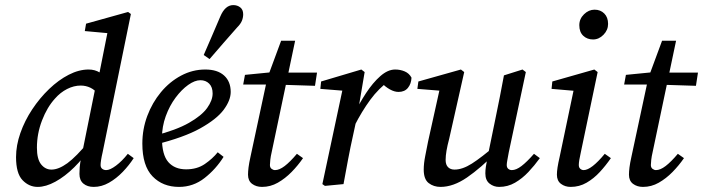

<svg xmlns="http://www.w3.org/2000/svg" viewBox="-20 -723 2761 754"><path d="M128 11Q94 11 68.5 -15.5Q43 -42 43 -106Q43 -152 60 -200.5Q77 -249 106.5 -293.5Q136 -338 173 -373.5Q210 -409 250 -429.5Q290 -450 328 -450Q353 -450 372 -438Q391 -426 414 -398L370 -349Q353 -370 335 -378.5Q317 -387 297 -387Q270 -387 243.5 -373.5Q217 -360 196 -336Q165 -302 145 -250Q125 -198 125 -143Q125 -98 141.5 -77.5Q158 -57 182 -57Q210 -57 244.5 -82Q279 -107 331 -170L338 -148Q308 -102 271.5 -66Q235 -30 197.5 -9.5Q160 11 128 11ZM383 -125Q379 -108 377 -95Q375 -82 375 -75Q375 -65 381.5 -60Q388 -55 397 -55Q412 -55 435.5 -72.5Q459 -90 482 -119L505 -102Q487 -74 462 -48Q437 -22 408 -5.5Q379 11 348 11Q323 11 307.5 -2Q292 -15 292 -40Q292 -51 293 -66.5Q294 -82 300 -109L357 -391L367 -419L406 -615L423 -591L313 -601L318 -630L483 -676L494 -668Z M683 11Q619 11 579 -30.5Q539 -72 539 -159Q539 -216 558.5 -268Q578 -320 612 -361Q646 -402 691 -426Q736 -450 786 -450Q834 -450 860 -426.5Q886 -403 886 -362Q886 -329 858.5 -292Q831 -255 766.5 -219Q702 -183 589 -155L586 -190Q672 -212 722 -240.5Q772 -269 793.5 -299Q815 -329 815 -356Q815 -381 801.5 -394.5Q788 -408 767 -408Q745 -408 719 -389.5Q693 -371 669.5 -339.5Q646 -308 631 -267Q616 -226 616 -181Q616 -115 641 -86.5Q666 -58 711 -58Q754 -58 784.5 -79Q815 -100 835 -125L858 -107Q828 -59 783.5 -24Q739 11 683 11ZM780 -507Q796 -544 812.5 -582Q829 -620 845 -658Q864 -703 896 -703Q912 -703 923.5 -694Q935 -685 935 -667Q935 -654 930 -641.5Q925 -629 911 -615Q884 -584 857 -553.5Q830 -523 803 -491Z M935 -391 942 -429 1064 -441V-438H1225L1217 -386L1060 -391ZM964 -109 1030 -417 1084 -563H1139L1047 -126Q1043 -109 1041.5 -95.5Q1040 -82 1040 -75Q1040 -65 1046.5 -60Q1053 -55 1060 -55Q1077 -55 1098 -71Q1119 -87 1146 -119L1170 -102Q1150 -73 1125 -47.5Q1100 -22 1071 -5.5Q1042 11 1009 11Q986 11 970 -1Q954 -13 954 -37Q954 -49 956 -65.5Q958 -82 964 -109Z M1372 -229 1370 -274Q1391 -317 1417.5 -357.5Q1444 -398 1473.5 -424Q1503 -450 1532 -450Q1552 -450 1569.5 -442.5Q1587 -435 1596 -418Q1595 -394 1582 -378Q1569 -362 1545 -362Q1529 -362 1511 -372Q1493 -382 1477 -399L1465 -411L1511 -408Q1467 -376 1434 -331Q1401 -286 1372 -229ZM1246 0 1327 -380 1350 -365 1238 -374 1241 -403 1399 -450 1412 -440 1388 -298 1386 -282 1367 -194Q1356 -145 1347 -97Q1338 -49 1329 0L1256 7Z M1710 11Q1683 11 1663.5 -4Q1644 -19 1644 -57Q1644 -81 1650 -111Q1656 -141 1661 -167L1710 -388L1719 -366L1619 -374L1623 -403L1790 -450L1803 -440L1744 -178Q1737 -152 1733.5 -131.5Q1730 -111 1730 -95Q1730 -76 1739.5 -66.5Q1749 -57 1765 -57Q1796 -57 1833 -80.5Q1870 -104 1931 -156L1933 -129Q1868 -63 1814 -26Q1760 11 1710 11ZM1940 11Q1919 11 1902.5 -2Q1886 -15 1886 -42Q1886 -54 1888 -68Q1890 -82 1895 -108L1926 -259Q1935 -301 1943 -343Q1951 -385 1959 -427L2032 -450L2045 -440L1978 -125Q1975 -108 1972.5 -95Q1970 -82 1970 -75Q1970 -65 1976 -60Q1982 -55 1990 -55Q2007 -55 2028 -71Q2049 -87 2077 -119L2100 -102Q2079 -73 2055 -47.5Q2031 -22 2002.5 -5.5Q1974 11 1940 11Z M2167 -37Q2167 -49 2169.5 -65.5Q2172 -82 2178 -108L2235 -380L2251 -365L2146 -374L2149 -403L2314 -450L2327 -440L2261 -125Q2253 -90 2253 -75Q2253 -65 2259 -60Q2265 -55 2272 -55Q2302 -55 2355 -119L2379 -102Q2359 -73 2335.5 -47.5Q2312 -22 2283.5 -5.5Q2255 11 2221 11Q2199 11 2183 -1Q2167 -13 2167 -37ZM2309 -568Q2286 -568 2270.5 -582.5Q2255 -597 2255 -624Q2255 -649 2273.5 -667Q2292 -685 2315 -685Q2338 -685 2353 -670Q2368 -655 2368 -629Q2368 -605 2350 -586.5Q2332 -568 2309 -568Z M2431 -391 2438 -429 2560 -441V-438H2721L2713 -386L2556 -391ZM2460 -109 2526 -417 2580 -563H2635L2543 -126Q2539 -109 2537.5 -95.5Q2536 -82 2536 -75Q2536 -65 2542.5 -60Q2549 -55 2556 -55Q2573 -55 2594 -71Q2615 -87 2642 -119L2666 -102Q2646 -73 2621 -47.5Q2596 -22 2567 -5.5Q2538 11 2505 11Q2482 11 2466 -1Q2450 -13 2450 -37Q2450 -49 2452 -65.5Q2454 -82 2460 -109Z"/></svg>

Font: Lisu Bosa Medium
Style: Italic
Weight: 500
Italic angle: -19°
Designer: David Morse, Annie Olsen, Victor Gaultney, Frank Grießhammer (Latin)
Foundry: SIL International
Version: Version 2.000